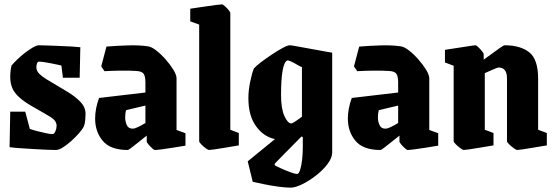

<svg xmlns="http://www.w3.org/2000/svg" viewBox="-20 -678 2550 882"><path d="M237 11Q225 11 198.5 10Q172 9 139.5 7Q107 5 76 3Q45 1 24 -2L27 -165H96L117 -86Q133 -80 153.5 -75Q174 -70 192.5 -66Q211 -62 221 -62Q229 -62 234.5 -75Q240 -88 240 -100Q240 -123 213.5 -139.5Q187 -156 139 -183Q94 -208 69.5 -230Q45 -252 36 -274.5Q27 -297 27 -325Q27 -338 28.5 -352Q30 -366 33 -377Q43 -389 59.5 -405Q76 -421 95.5 -436Q115 -451 132 -460.5Q149 -470 159 -470Q172 -470 197 -469Q222 -468 251 -467Q280 -466 306.5 -464.5Q333 -463 349 -461L346 -321H269L262 -377Q258 -378 244 -381Q230 -384 212.5 -387.5Q195 -391 180.5 -393Q166 -395 161 -395Q153 -395 150 -386.5Q147 -378 147 -369Q147 -352 161 -338.5Q175 -325 193.5 -314Q212 -303 227 -294Q255 -277 289.5 -256.5Q324 -236 348.5 -211Q373 -186 373 -155Q373 -143 371.5 -126Q370 -109 365 -97Q358 -83 342 -65Q326 -47 306.5 -29.5Q287 -12 268.5 -0.5Q250 11 237 11Z M567 11Q487 11 452 -31Q417 -73 417 -133Q417 -179 435 -228L648 -253V-299Q648 -328 639.5 -339.5Q631 -351 605 -352Q576 -354 534 -353.5Q492 -353 460 -351L445 -373L469 -464Q516 -468 569 -469.5Q622 -471 661 -465Q676 -463 698 -446Q720 -429 741 -405Q762 -381 776.5 -357.5Q791 -334 791 -318V-81L832 -66V-9Q808 -5 777.5 0Q747 5 723 8Q699 11 691 11Q688 11 679 3Q670 -5 662 -14.5Q654 -24 654 -28V-55Q636 -41 617 -25.5Q598 -10 584 0.5Q570 11 567 11ZM555 -139Q555 -120 562.5 -103.5Q570 -87 589 -87Q599 -87 614.5 -94.5Q630 -102 648 -113V-193L559 -172Q555 -156 555 -139Z M940 11Q936 11 925 3Q914 -5 904.5 -15Q895 -25 895 -29V-565L854 -580V-638Q854 -638 874 -641Q894 -644 921.5 -648Q949 -652 971.5 -655Q994 -658 1000 -658Q1003 -658 1012.5 -650Q1022 -642 1030 -632Q1038 -622 1038 -619V-82L1077 -67V-10Q1077 -10 1058.5 -7Q1040 -4 1014 0.5Q988 5 966.5 8Q945 11 940 11Z M1315 184Q1292 184 1259 179.5Q1226 175 1194 168.5Q1162 162 1141 157L1118 63L1243 -39Q1191 -50 1156 -98.5Q1121 -147 1121 -227Q1121 -262 1129 -301Q1137 -340 1146 -363Q1155 -374 1178 -391.5Q1201 -409 1228 -427Q1255 -445 1278 -457.5Q1301 -470 1311 -470Q1316 -470 1336 -466.5Q1356 -463 1383.5 -458Q1411 -453 1438.5 -448Q1466 -443 1485 -439.5Q1504 -436 1506 -436V22Q1506 47 1485 75Q1464 103 1432 128Q1400 153 1368 168.5Q1336 184 1315 184ZM1318 -111Q1322 -111 1334 -118.5Q1346 -126 1356.5 -134Q1367 -142 1367 -142V-370Q1361 -371 1347 -379.5Q1333 -388 1318.5 -395Q1304 -402 1299 -400Q1285 -393 1278 -352.5Q1271 -312 1271 -242Q1271 -179 1286.5 -145Q1302 -111 1318 -111ZM1345 121Q1353 121 1359 101.5Q1365 82 1368 54Q1371 26 1371 -1V-48L1365 -51Q1348 -34 1323.5 -9Q1299 16 1276 39Q1253 62 1242 74V81Q1250 86 1271 95.5Q1292 105 1313.5 113Q1335 121 1345 121Z M1728 11Q1648 11 1613 -31Q1578 -73 1578 -133Q1578 -179 1596 -228L1809 -253V-299Q1809 -328 1800.5 -339.5Q1792 -351 1766 -352Q1737 -354 1695 -353.5Q1653 -353 1621 -351L1606 -373L1630 -464Q1677 -468 1730 -469.5Q1783 -471 1822 -465Q1837 -463 1859 -446Q1881 -429 1902 -405Q1923 -381 1937.5 -357.5Q1952 -334 1952 -318V-81L1993 -66V-9Q1969 -5 1938.5 0Q1908 5 1884 8Q1860 11 1852 11Q1849 11 1840 3Q1831 -5 1823 -14.5Q1815 -24 1815 -28V-55Q1797 -41 1778 -25.5Q1759 -10 1745 0.5Q1731 11 1728 11ZM1716 -139Q1716 -120 1723.5 -103.5Q1731 -87 1750 -87Q1760 -87 1775.5 -94.5Q1791 -102 1809 -113V-193L1720 -172Q1716 -156 1716 -139Z M2110 11Q2106 11 2095 3Q2084 -5 2074 -15Q2064 -25 2064 -29V-376L2024 -391V-449Q2024 -449 2043 -452Q2062 -455 2088.5 -459Q2115 -463 2137 -466.5Q2159 -470 2165 -470Q2168 -470 2177 -461.5Q2186 -453 2194 -443Q2202 -433 2202 -430V-404Q2219 -416 2240 -431.5Q2261 -447 2277.5 -458.5Q2294 -470 2298 -470Q2371 -470 2411.5 -437.5Q2452 -405 2452 -317V-82L2492 -67V-10Q2492 -10 2473 -7Q2454 -4 2428.5 0.5Q2403 5 2381.5 8Q2360 11 2355 11Q2352 11 2340.5 3Q2329 -5 2319 -15Q2309 -25 2309 -29V-315Q2309 -341 2301.5 -352Q2294 -363 2285 -365.5Q2276 -368 2270 -368Q2266 -368 2246.5 -359.5Q2227 -351 2207 -342V-82L2247 -67V-10Q2247 -10 2228 -7Q2209 -4 2183.5 0.5Q2158 5 2136.5 8Q2115 11 2110 11Z"/></svg>

Font: Grenze Gotisch ExtraBold
Style: Regular
Weight: 800
Designer: Renata Polastri
Foundry: Omnibus-Type
Version: Version 1.001